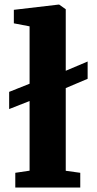

<svg xmlns="http://www.w3.org/2000/svg" viewBox="-20 -840 433 860"><path d="M48.5 0V-66L112.5 -75.5V-387.5L21 -351.5V-428.5L112.5 -465V-722L42 -735.5V-796L242.5 -819.5H245L274.5 -798.5V-523L372.5 -564.5V-487L274.5 -445.5V-75L339.5 -66V0Z"/></svg>

Font: Merriweather Light 18pt Black
Style: Regular
Weight: 900
Version: Version 2.100